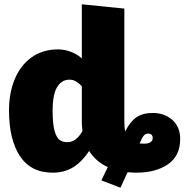

<svg xmlns="http://www.w3.org/2000/svg" viewBox="-20 -784 859 894"><path d="M819 -137Q819 -58 762 -19Q705 20 615 20Q600 20 574 18L541 90L452 56L482 -6Q427 -31 395 -81Q363 -32 322 -6Q281 20 225 20Q124 20 73 -57Q22 -134 22 -270Q22 -353 49.5 -417.5Q77 -482 128.5 -518Q180 -554 250 -554Q280 -554 309.5 -543Q339 -532 361 -512V-764L559 -744V-220Q559 -189 563 -172Q586 -218 615.5 -238Q645 -258 691 -258Q746 -258 782.5 -225.5Q819 -193 819 -137ZM364 -174Q361 -195 361 -220V-383Q346 -398 333 -405.5Q320 -413 303 -413Q267 -413 246 -378.5Q225 -344 225 -268Q225 -207 234 -175Q243 -143 257.5 -132.5Q272 -122 294 -122Q335 -122 364 -174ZM691 -141Q691 -151 685.5 -156.5Q680 -162 670 -162Q658 -162 649.5 -152.5Q641 -143 630 -116Q637 -115 652 -115Q669 -115 680 -121.5Q691 -128 691 -141Z"/></svg>

Font: Fira Sans Black
Style: Regular
Weight: 900
Designer: Carrois Corporate & Edenspiekermann AG
Foundry: Carrois Corporate GbR & Edenspiekermann AG
Version: Version 4.203